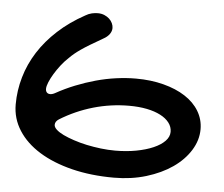

<svg xmlns="http://www.w3.org/2000/svg" viewBox="-44 -565 743 637"><g transform="rotate(5 327.5 -246.5)"><path d="M215.8 -504.9Q226.1 -511.2 236.8 -513.7Q247.6 -516.1 256.8 -516.1Q269 -516.1 278.8 -512Q288.6 -507.8 295.4 -501.5Q302.2 -495.1 305.9 -487.1Q309.6 -479 309.6 -471.2Q309.6 -460.4 302.5 -450.7Q295.4 -440.9 282.7 -434.1Q257.3 -419.4 240.2 -409.2Q223.1 -398.9 211.2 -390.6Q199.2 -382.3 190.4 -375Q181.6 -367.7 172.9 -358.9Q160.2 -347.2 148.4 -332Q136.7 -316.9 127.7 -302Q118.7 -287.1 113 -273.4Q107.4 -259.8 107.4 -251Q107.4 -243.7 111.3 -239.3Q115.2 -234.9 122.6 -234.9Q130.4 -234.9 139.6 -240.2Q169.4 -256.8 202.4 -270Q235.4 -283.2 269 -292.5Q302.7 -301.8 336.4 -306.4Q370.1 -311 401.9 -311Q452.1 -311 494.1 -300Q536.1 -289.1 566.4 -269.5Q596.7 -250 613.3 -222.4Q629.9 -194.8 629.9 -162.1Q629.9 -125.5 608.9 -91.8Q587.9 -58.1 551.3 -32.7Q514.6 -7.3 464.8 7.8Q415 22.9 357.4 22.9Q280.8 22.9 217 7.1Q153.3 -8.8 107.7 -37.1Q62 -65.4 36.9 -104.7Q11.7 -144 11.7 -190.9Q11.7 -237.3 24.7 -282Q37.6 -326.7 63.2 -366.9Q88.9 -407.2 127 -442.1Q165 -477.1 215.8 -504.9ZM531.7 -145Q531.7 -161.6 521.2 -175.3Q510.7 -189 491.9 -198.7Q473.1 -208.5 446.5 -213.9Q419.9 -219.2 387.7 -219.2Q326.7 -219.2 268.3 -202.4Q210 -185.5 158.7 -153.8Q146.5 -146 146.5 -134.8Q146.5 -127 155.3 -118.9Q164.1 -110.8 179.2 -103.5Q194.3 -96.2 214.8 -89.4Q235.4 -82.5 258.3 -77.6Q281.2 -72.8 305.7 -69.8Q330.1 -66.9 353.5 -66.9Q391.1 -66.9 423.6 -73Q456.1 -79.1 480.2 -89.6Q504.4 -100.1 518.1 -114.3Q531.7 -128.4 531.7 -145Z"/></g></svg>

Font: Gochi Hand Cyrillic
Style: Regular
Weight: 400
Designer: Juan Pablo del Peral; Denis Ignatov
Foundry: Juan Pablo del Peral; Denis Ignatov
Version: Version 1.00 June 29, 2018, initial release